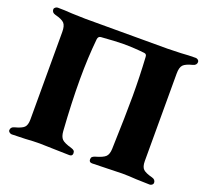

<svg xmlns="http://www.w3.org/2000/svg" viewBox="-115 -795 1011 937"><g transform="rotate(20 391.0 -326.0)"><path d="M15 -12Q15 -29 34 -34Q69 -43 81.5 -55Q94 -67 94 -97V-551Q94 -583 82 -596Q70 -609 34 -618Q15 -623 15 -640Q15 -646 21 -650.5Q27 -655 33 -655Q69 -655 108 -652Q158 -650 177 -650H395H605Q624 -650 674 -652Q713 -655 749 -655Q756 -655 761.5 -650.5Q767 -646 767 -640Q767 -623 748 -618Q712 -609 700 -596Q688 -583 688 -551V-97Q688 -67 700.5 -55Q713 -43 748 -34Q767 -29 767 -12Q767 -6 761.5 -1.5Q756 3 749 3Q731 3 679 1Q639 -2 605 -2Q586 -2 530 0Q472 2 450 2Q434 2 434 -13Q434 -22 438.5 -26.5Q443 -31 453 -34Q492 -45 504.5 -57.5Q517 -70 518 -98Q524 -278 524 -374Q524 -476 518 -575Q518 -591 504 -592Q450 -598 395 -598Q356 -598 280 -592Q266 -591 264 -575Q254 -476 254 -364Q254 -243 264 -98Q266 -70 278 -57.5Q290 -45 329 -34Q339 -31 343.5 -26.5Q348 -22 348 -13Q348 2 332 2Q310 2 252 0Q196 -2 177 -2Q144 -2 103 1Q51 3 33 3Q27 3 21 -1.5Q15 -6 15 -12Z"/></g></svg>

Font: EB Garamond ExtraBold
Style: Regular
Weight: 800
Designer: Georg Duffner and Octavio Pardo
Foundry: Georg Duffner
Version: Version 1.000